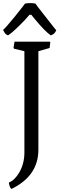

<svg xmlns="http://www.w3.org/2000/svg" viewBox="-39 -1002 393 1260"><path d="M121.1 -666 52.7 -682.6 49.8 -689 56.2 -728.5H288.6L291 -724.1L286.6 -687L212.9 -666V-19.5Q212.9 152.3 35.6 238.3Q22.9 225.6 19 196.3Q58.6 179.7 87.4 129.9Q121.1 71.3 121.1 -1ZM13.7 -770Q-1 -775.4 -7.6 -785.9Q-14.2 -796.4 -19 -805.2Q-12.2 -811 1 -825.2Q38.6 -868.2 57.1 -891.6L112.8 -961.9Q122.6 -974.6 125 -978.5Q159.2 -984.9 193.8 -978.5Q197.8 -971.7 209 -957L316.9 -819.3Q327.1 -806.6 330.1 -803.7Q321.8 -783.7 307.6 -775.9Q301.8 -772.9 293.9 -770Q254.4 -798.3 193.4 -872.1L166.5 -904.8H154.3Q142.6 -890.6 125 -871.6L86.9 -833Q39.1 -785.6 13.7 -770Z"/></svg>

Font: Trykker
Style: Regular
Weight: 400
Designer: Magnus Gaarde
Foundry: Magnus Gaarde
Version: Version 1.001